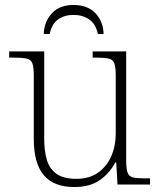

<svg xmlns="http://www.w3.org/2000/svg" viewBox="-20 -743 645 773"><path d="M279 10Q197 10 156.5 -37.5Q116 -85 116 -184V-439Q116 -472 110.5 -487.5Q105 -503 88 -507Q71 -511 38 -511H17V-536H158V-183Q158 -136 168.5 -100Q179 -64 207 -43.5Q235 -23 287 -23Q340 -23 375 -48Q410 -73 428 -114.5Q446 -156 446 -205V-438Q446 -472 440.5 -487.5Q435 -503 418 -507Q401 -511 368 -511H353V-536H488V-97Q488 -64 493.5 -48.5Q499 -33 514 -29Q529 -25 558 -25H584V0H453L448 -89H444Q422 -46 382 -18Q342 10 279 10ZM156 -606Q158 -656 189 -689.5Q220 -723 276 -723Q333 -723 364.5 -689.5Q396 -656 397 -606H374Q366 -646 339.5 -664.5Q313 -683 276 -683Q239 -683 213.5 -664.5Q188 -646 180 -606Z"/></svg>

Font: Noto Serif ExtraLight
Style: Regular
Weight: 200
Designer: Monotype Design Team
Foundry: Monotype Imaging Inc.
Version: Version 2.015; ttfautohint (v1.8.4.7-5d5b)